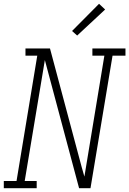

<svg xmlns="http://www.w3.org/2000/svg" viewBox="-35 -990 680 1010"><path d="M-15 0V-38H52L161 -697H99V-735H228L395 -110L409 -61L514 -697H451V-735H625V-697H557L441 0H381L201 -674L95 -38H158V0ZM371 -803 344 -827 486 -970 518 -940Z"/></svg>

Font: Iosevka Slab XLtEx
Style: Italic
Weight: 200
Width: 7
Italic angle: -9°
Monospace: yes
Designer: Belleve Invis
Foundry: Belleve Invis
Version: Version 11.1.0; ttfautohint (v1.8.3)